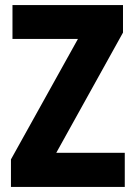

<svg xmlns="http://www.w3.org/2000/svg" viewBox="-20 -734 532 754"><path d="M23 0V-108L286 -581H29V-714H463V-606L201 -134H470V0Z"/></svg>

Font: Noto Sans Georgian Condensed Extra
Style: Regular
Weight: 800
Width: 3
Designer: Monotype Design Team
Foundry: Monotype Imaging Inc.
Version: Version 1.901